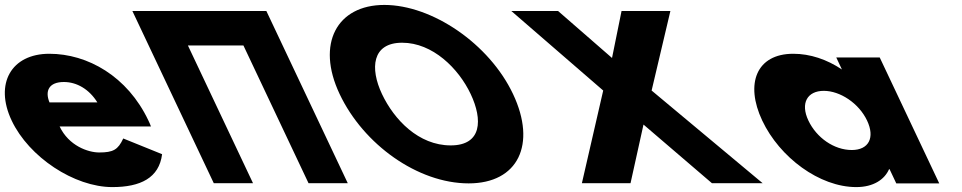

<svg xmlns="http://www.w3.org/2000/svg" viewBox="-98 -747 3919 782"><path d="M516.8 -232C515 -238 509.8 -249 506.5 -256C421.4 -436 258.9 -528 102.9 -528C-52.1 -528 -121.4 -406 -50.5 -256C19.9 -107 204.6 15 359.6 15C473.6 15 550.1 -22 562.2 -119L404 -183C382.7 -137 362.9 -126 305.9 -126C260.9 -126 182.2 -153 144.8 -232ZM103.5 -330C84.3 -377 101.3 -413 162.3 -413C214.3 -413 265 -384 298.5 -330Z M667.3 -561.9H893.4L1158.6 -0.9H1318.4L986.9 -702.1H827.1H601H441.2L772.7 -0.9H932.5Z M1285.3 -363.9C1382.1 -159.1 1603.5 -0.1 1810.9 -0.1C2012.3 -0.1 2088.5 -159.1 1991.6 -363.9C1894.8 -568.8 1662 -726.9 1467.3 -726.9C1274.4 -726.9 1188.4 -568.8 1285.3 -363.9ZM1457.8 -363.9C1408.4 -468.5 1416.8 -573 1540 -573C1664.1 -573 1769.7 -468.5 1819.1 -363.9C1868.5 -259.4 1865.2 -154.8 1737.7 -154.8C1606.8 -154.8 1507.3 -259.4 1457.8 -363.9Z M3008.1 -0.9 2556 -378.3 2632.4 -702.1H2433.5L2394.7 -510.9L2175.1 -702.1H1984.7L2358.8 -378.3L2272 -0.9H2470.1L2522.9 -239.7L2801.6 -0.9Z M3006.5 -256C3077.4 -106 3239.6 15 3389.6 15C3459.6 15 3504.9 -16 3523.1 -58H3525.1L3552.5 0H3727.5L3485 -513H3308L3331.1 -464C3269.8 -505 3201.9 -528 3132.9 -528C2982.9 -528 2935.6 -406 3006.5 -256ZM3194.5 -256C3160.9 -327 3190.3 -377 3257.3 -377C3323.3 -377 3399.9 -327 3433.5 -256C3466.6 -186 3440.2 -136 3371.2 -136C3299.2 -136 3227.6 -186 3194.5 -256Z"/></svg>

Font: Hussar
Style: BdOpOblFive
Weight: 700
Foundry: Cannot Into Space Fonts
Version: Version 2.00